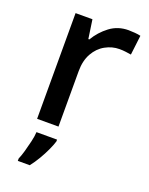

<svg xmlns="http://www.w3.org/2000/svg" viewBox="-145 -624 713 920"><g transform="rotate(20 212.0 -164.0)"><path d="M348 -549Q363 -549 380.5 -547.5Q398 -546 410 -543L398 -443Q385 -445 370 -447Q355 -449 338 -449Q301 -449 266.5 -430Q232 -411 211 -373.5Q190 -336 190 -283V0H81V-539H167L181 -443H186Q212 -487 253 -518Q294 -549 348 -549ZM205 70Q199 90 186.5 117Q174 144 158 171Q142 198 124 221H63V209Q71 191 78.5 164.5Q86 138 92.5 110Q99 82 100 61H205Z"/></g></svg>

Font: Noto Sans Syriac Eastern Medium
Style: Regular
Weight: 500
Designer: Patrick Giasson and the Monotype Design Team
Foundry: Monotype Imaging Inc.
Version: Version 3.001